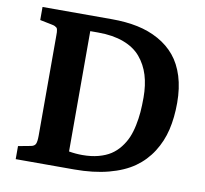

<svg xmlns="http://www.w3.org/2000/svg" viewBox="-78 -785 928 870"><g transform="rotate(10 386.0 -350.0)"><path d="M48.8 0V-60.1L106 -70.8Q122.6 -73.7 127.7 -84.7Q132.8 -95.7 132.8 -123V-582Q132.8 -593.8 132.6 -598.6Q132.3 -603.5 131.1 -610.1Q129.9 -616.7 126.7 -619.4Q123.5 -622.1 118.2 -624.8Q112.8 -627.4 104 -628.9L48.8 -640.1V-700.2H368.2Q433.1 -700.2 486.8 -689Q540.5 -677.7 585.2 -652.8Q629.9 -627.9 660.6 -590.8Q691.4 -553.7 708.3 -499.8Q725.1 -445.8 725.1 -377.9Q725.1 -310.1 711.9 -253.9Q698.7 -197.8 668.2 -149.9Q637.7 -102.1 591.3 -69.3Q544.9 -36.6 475.6 -18.3Q406.2 0 317.9 0ZM342.8 -70.8Q383.3 -70.8 416.3 -79.6Q449.2 -88.4 472.4 -103.5Q495.6 -118.7 513.4 -141.4Q531.2 -164.1 542 -189.2Q552.7 -214.4 559.3 -246.1Q565.9 -277.8 568.4 -308.3Q570.8 -338.9 570.8 -375Q570.8 -432.6 556.9 -478Q543 -523.4 513.7 -558.1Q484.4 -592.8 434.8 -611.3Q385.3 -629.9 317.9 -629.9H280.8V-76.2Q311.5 -70.8 342.8 -70.8Z"/></g></svg>

Font: Literata Book
Style: Bold
Weight: 700
Designer: Latin by Veronika Burian and Jose Scaglione. Greek by Irene Vlachou. Cyrillic by Vera Evstafieva
Foundry: TypeTogether
Version: Version 2.003;PS 002.003;hotconv 1.0.88;makeotf.lib2.5.64775